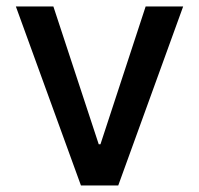

<svg xmlns="http://www.w3.org/2000/svg" viewBox="-20 -565 606 585"><path d="M538.1 -545.4 340.3 0H226.6L28.3 -545.4H142.6L280.8 -125.5H286.1L423.8 -545.4Z"/></svg>

Font: Interop Med
Style: Regular
Weight: 500
Designer: Rasmus Andersson, Google, Jang Haemin
Foundry: jhaemin
Version: Version 1.007